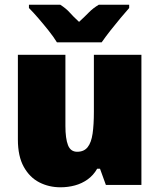

<svg xmlns="http://www.w3.org/2000/svg" viewBox="-20 -786 677 816"><path d="M581 -553V0H430L405 -69H393Q377 -41 352.5 -23.5Q328 -6 298.5 2Q269 10 237 10Q188 10 147 -11Q106 -32 81 -77Q56 -122 56 -193V-553H258V-251Q258 -197 269 -169Q280 -141 308 -141Q337 -141 352.5 -160.5Q368 -180 373.5 -218Q379 -256 379 -311V-553ZM529 -752Q514 -735 492.5 -709.5Q471 -684 449.5 -656.5Q428 -629 412 -606H222Q208 -629 186.5 -656Q165 -683 143 -708.5Q121 -734 103 -752V-766H236Q261 -750 276 -733Q291 -716 316 -693Q341 -716 358 -733.5Q375 -751 400 -766H529Z"/></svg>

Font: Noto Sans Display Black
Style: Regular
Weight: 900
Designer: Monotype Design Team
Foundry: Monotype Imaging Inc.
Version: Version 2.003